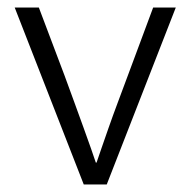

<svg xmlns="http://www.w3.org/2000/svg" viewBox="-20 -489 505 509"><path d="M19 -469H83Q120 -372 151 -289Q164 -254 177 -218Q190 -182 201.5 -150.5Q213 -119 221.5 -94.5Q230 -70 234 -58H236Q240 -70 248.5 -94.5Q257 -119 268 -150.5Q279 -182 292.5 -218Q306 -254 319 -289Q350 -372 386 -469H446L263 0H202Z"/></svg>

Font: Post Grotesk Light
Style: Light
Weight: 300
Version: Version 1.0